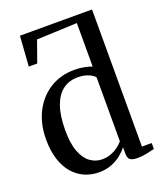

<svg xmlns="http://www.w3.org/2000/svg" viewBox="-150 -917 869 1025"><g transform="rotate(-20 284.0 -404.0)"><path d="M236 11Q192.5 11 154.8 -5.2Q117 -21.5 88.5 -54Q60 -86.5 44 -135.8Q28 -185 28 -250.5Q28 -337 61.8 -404.2Q95.5 -471.5 156.2 -510Q217 -548.5 297.5 -548.5Q327 -548.5 352.5 -543.2Q378 -538 395 -531.5V-778.5L165.5 -769L122.5 -648H74.5L86.5 -819H496V-40H551.5V-6Q533 -1.5 506.5 4Q480 9.5 453 9.5Q427.5 9.5 413.8 1Q400 -7.5 400 -35.5V-71.5Q387 -53.5 363.5 -34.2Q340 -15 308 -2Q276 11 236 11ZM274.5 -48.5Q303 -48.5 326.5 -58Q350 -67.5 367.8 -81.2Q385.5 -95 395 -107V-470Q386 -483 360 -494Q334 -505 299.5 -505Q251.5 -505 216.2 -479.5Q181 -454 161.2 -400.8Q141.5 -347.5 141 -264.5Q140.5 -188 158.5 -140.2Q176.5 -92.5 207 -70.5Q237.5 -48.5 274.5 -48.5Z"/></g></svg>

Font: Merriweather 72pt
Style: Regular
Weight: 400
Version: Version 2.100